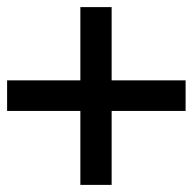

<svg xmlns="http://www.w3.org/2000/svg" viewBox="-30 -544 542 540"><path d="M-10 -232V-318H196V-524H284V-318H492V-232H284V-24H196V-232Z"/></svg>

Font: TypoPRO Titillium Text
Style: 600 wt
Weight: 600
Designer: Accademia di Belle Arti di Urbino and others
Foundry: Accademia di Belle Arti di Urbino and others.
Version: Version 25.000